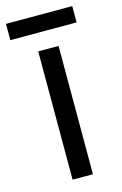

<svg xmlns="http://www.w3.org/2000/svg" viewBox="-126 -726 492 775"><g transform="rotate(-15 119.5 -338.5)"><path d="M258 -677H-19V-609H258ZM163 0V-536H78V0Z"/></g></svg>

Font: Noto Sans Sinhala UI SemiCondensed
Style: Regular
Weight: 400
Width: 4
Designer: Jelle Bosma - Monotype Design Team
Foundry: Monotype Imaging Inc.
Version: Version 2.006